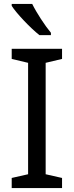

<svg xmlns="http://www.w3.org/2000/svg" viewBox="-20 -964 379 984"><path d="M145 -944H40V-934C63 -897 136 -820 182 -784H241V-796C210 -833 167 -899 145 -944ZM298 0V-52L214 -71V-642L298 -662V-714H40V-662L124 -642V-71L40 -52V0Z"/></svg>

Font: Noto Sans Gujarati UI
Style: Regular
Weight: 400
Designer: Jelle Bosma - Monotype Design Team, Universal Thirst
Foundry: Monotype Imaging Inc.
Version: Version 2.106